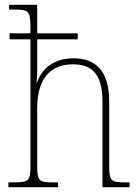

<svg xmlns="http://www.w3.org/2000/svg" viewBox="-20 -780 584 800"><path d="M15 0H222V-20H206C140 -20 135 -25 135 -95V-329C135 -455 192 -512 284 -512C372 -512 407 -461 407 -356V0H520V-20H505C440 -20 435 -26 435 -94V-358C435 -481 381 -537 287 -537C195 -537 152 -486 134 -436H132C134 -450 135 -467 135 -482V-616H304V-641H135V-760H18V-740H42C100 -740 107 -734 107 -663V-641H20V-616H107V-95C107 -25 102 -20 33 -20H15Z"/></svg>

Font: Noto Serif Thai SemiCondensed Thin
Style: Regular
Weight: 100
Width: 4
Designer: Monotype Design Team
Foundry: Monotype Imaging Inc.
Version: Version 2.002